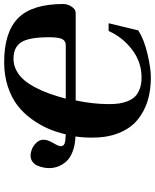

<svg xmlns="http://www.w3.org/2000/svg" viewBox="71 -818 762 945"><g transform="rotate(-90 452.5 -346.0)"><path d="M439 -403.8H702.1Q723.1 -403.8 732.2 -421.4Q741.2 -439 741.2 -485.8Q741.2 -584.5 716.8 -622.8Q692.4 -661.1 634.8 -661.1Q604.5 -661.1 577.9 -647Q551.3 -632.8 531.2 -609.6Q511.2 -586.4 493.4 -552.2Q475.6 -518.1 463.1 -482.7Q450.7 -447.3 439 -403.8ZM97.2 -485.8Q97.2 -499 99.9 -512.7Q102.5 -526.4 108.6 -542Q114.7 -557.6 128.2 -567.4Q141.6 -577.1 160.2 -577.1Q171.9 -577.1 188.7 -571Q205.6 -564.9 221.2 -549.3Q236.8 -533.7 236.8 -513.2Q236.8 -493.2 220.9 -466.3Q205.1 -439.5 205.1 -429.2Q205.1 -415 217.3 -409.9Q229.5 -404.8 263.2 -403.8Q273.9 -449.7 291.5 -490.5Q309.1 -531.2 338.6 -572Q368.2 -612.8 406 -641.8Q443.8 -670.9 498.5 -689Q553.2 -707 618.2 -707Q765.6 -707 835.2 -638.4Q904.8 -569.8 904.8 -416Q904.8 -395 891.8 -375Q878.9 -355 860.8 -355H430.2Q412.1 -269.5 412.1 -191.9Q412.1 -164.6 415 -142.8Q418 -121.1 426.5 -99.4Q435.1 -77.6 449 -63.2Q462.9 -48.8 486.8 -39.8Q510.7 -30.8 543 -30.8Q619.1 -30.8 680.2 -77.4Q741.2 -124 772 -192.9H810.1L774.9 -46.9Q730 -18.1 658.9 -1.5Q587.9 15.1 543 15.1Q478.5 15.1 425.5 -1.7Q372.6 -18.6 332.3 -52.7Q292 -86.9 269.5 -143.1Q247.1 -199.2 247.1 -272.9Q247.1 -320.3 252.9 -356Q210 -357.9 178.2 -370.1Q146.5 -382.3 129.6 -401.6Q112.8 -420.9 105 -441.7Q97.2 -462.4 97.2 -485.8Z"/></g></svg>

Font: Linguistics Pro
Style: Bold Italic
Weight: 700
Italic angle: -12°
Designer: Stefan Peev, Context Ltd
Foundry: Stefan Peev, Context Ltd
Version: Version 001.000